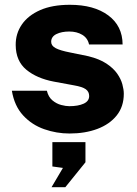

<svg xmlns="http://www.w3.org/2000/svg" viewBox="-20 -547 570 801"><path d="M270 10Q216 10 164.5 -8Q113 -26 76.5 -65.5Q40 -105 29.5 -168.5H175.5Q182 -142 199 -128Q216 -114 235.5 -109Q255 -104 269 -104Q306 -104 329 -114.5Q352 -125 352 -146.5Q352 -164.5 337.8 -174.8Q323.5 -185 288.5 -191L204.5 -206.5Q133.5 -220 89.8 -256.2Q46 -292.5 45.5 -359Q45 -406.5 71 -444.5Q97 -482.5 147.5 -504.8Q198 -527 271.5 -527Q372 -527 431.5 -483Q491 -439 491.5 -361.5H351.5Q346 -388 323.2 -401.8Q300.5 -415.5 269 -415.5Q237 -415.5 215.2 -404.8Q193.5 -394 193.5 -372.5Q193.5 -356 212.5 -346Q231.5 -336 273 -328L348.5 -312.5Q395 -301 424 -281.8Q453 -262.5 468.8 -240Q484.5 -217.5 490.5 -195.2Q496.5 -173 496.5 -156Q496.5 -102.5 467 -65.5Q437.5 -28.5 386.2 -9.2Q335 10 270 10ZM195 234 242.5 153.5 198.5 147.5V46H336.5V130L252.5 234Z"/></svg>

Font: Public Sans Thin ExtraBold
Style: Regular
Weight: 800
Version: Version 1.007